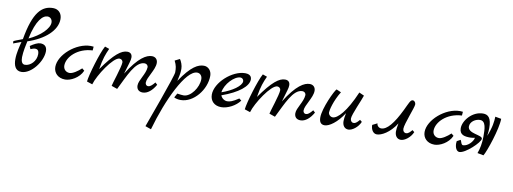

<svg xmlns="http://www.w3.org/2000/svg" viewBox="-75 -1140 5172 1934"><g transform="rotate(10 2511.5 -173.5)"><path d="M140 -314C313 -371 430 -476 430 -592C430 -649 395 -689 338 -689C224 -689 140 -609 92 -328C31 -305 14 -299 1 -292L2 -268L83 -298C71 -249 52 -181 52 -116C52 -56 70 0 133 0C235 0 342 -144 342 -248C342 -299 312 -317 273 -317C247 -317 209 -298 172 -272L184 -242C204 -249 215 -255 232 -255C254 -255 270 -243 270 -204C270 -135 213 -77 156 -77C125 -77 115 -108 115 -148C116 -205 133 -281 140 -314ZM146 -344C187 -538 250 -596 298 -596C326 -596 347 -574 347 -542C347 -481 263 -397 146 -344Z M732 -142C695 -107 645 -74 614 -74C576 -74 549 -101 549 -139C549 -226 650 -331 804 -338L807 -377C797 -378 787 -379 777 -379C628 -379 462 -234 462 -110C462 -49 507 -1 581 -1C635 -1 722 -43 756 -122Z M1483 -130C1453 -94 1435 -80 1415 -80C1399 -80 1387 -94 1387 -112C1387 -166 1462 -254 1462 -325C1462 -361 1439 -385 1403 -385C1348 -385 1268 -343 1156 -163C1190 -281 1201 -304 1201 -335C1201 -368 1183 -386 1150 -386C1091 -386 1021 -335 901 -164C919 -277 938 -322 965 -382L920 -398C880 -329 808 -88 802 -20L859 -1C886 -97 1021 -304 1085 -304C1105 -304 1120 -289 1120 -271C1120 -224 1055 -37 1054 -20L1114 1C1186 -142 1247 -301 1342 -301C1363 -301 1379 -286 1378 -265C1374 -196 1310 -124 1310 -70C1310 -31 1333 -8 1373 -8C1421 -8 1468 -46 1504 -110Z M1935 -381C1878 -381 1807 -349 1697 -184C1716 -268 1716 -276 1716 -312C1716 -345 1700 -385 1685 -406L1635 -381C1659 -333 1661 -307 1661 -265C1661 -225 1476 275 1460 321L1520 342C1608 29 1764 -301 1880 -301C1910 -301 1932 -277 1932 -243C1932 -157 1857 -51 1784 -51C1764 -51 1749 -54 1719 -58L1695 -15C1710 -6 1737 0 1763 0C1895 0 2015 -150 2015 -291C2015 -343 1980 -381 1935 -381Z M2343 -118C2280 -76 2253 -69 2226 -69C2201 -69 2171 -86 2159 -118C2328 -178 2424 -256 2424 -327C2424 -372 2382 -379 2358 -379C2225 -379 2063 -232 2063 -109C2063 -43 2108 0 2177 0C2244 0 2325 -43 2366 -100ZM2154 -148C2165 -234 2256 -328 2318 -328C2336 -328 2351 -313 2351 -295C2351 -247 2259 -184 2154 -148Z M3097 -130C3067 -94 3049 -80 3029 -80C3013 -80 3001 -94 3001 -112C3001 -166 3076 -254 3076 -325C3076 -361 3053 -385 3017 -385C2962 -385 2882 -343 2770 -163C2804 -281 2815 -304 2815 -335C2815 -368 2797 -386 2764 -386C2705 -386 2635 -335 2515 -164C2533 -277 2552 -322 2579 -382L2534 -398C2494 -329 2422 -88 2416 -20L2473 -1C2500 -97 2635 -304 2699 -304C2719 -304 2734 -289 2734 -271C2734 -224 2669 -37 2668 -20L2728 1C2800 -142 2861 -301 2956 -301C2977 -301 2993 -286 2992 -265C2988 -196 2924 -124 2924 -70C2924 -31 2947 -8 2987 -8C3035 -8 3082 -46 3118 -110Z M3578 -117C3560 -97 3544 -75 3518 -75C3499 -75 3485 -91 3485 -115C3485 -157 3562 -322 3574 -364L3523 -387C3434 -178 3350 -94 3302 -94C3278 -94 3257 -114 3257 -138C3257 -160 3278 -256 3340 -357L3292 -378C3271 -361 3179 -166 3179 -72C3179 -25 3197 -1 3235 -1C3281 -1 3361 -55 3427 -159C3419 -121 3416 -93 3416 -76C3416 -30 3440 0 3478 0C3517 0 3575 -42 3599 -100Z M3707 -88C3707 -41 3731 -2 3769 -2C3815 -2 3899 -45 3965 -149C3957 -111 3954 -83 3954 -66C3954 -20 3978 10 4016 10C4055 10 4113 -32 4137 -90L4116 -107C4098 -87 4082 -65 4056 -65C4037 -65 4023 -81 4023 -105C4023 -156 4098 -334 4098 -366C4098 -386 4084 -403 4067 -403C4043 -403 4032 -367 3996 -293C3924 -145 3861 -69 3802 -69C3778 -69 3757 -89 3757 -113Z M4509 -142C4472 -107 4422 -74 4391 -74C4353 -74 4326 -101 4326 -139C4326 -226 4427 -331 4581 -338L4584 -377C4574 -378 4564 -379 4554 -379C4405 -379 4239 -234 4239 -110C4239 -49 4284 -1 4358 -1C4412 -1 4499 -43 4533 -122Z M4574 -75C4573 -67 4572 -60 4572 -52C4572 -10 4589 28 4619 28C4680 28 4819 -104 4819 -142C4819 -183 4667 -167 4669 -244C4671 -294 4724 -326 4769 -326C4830 -326 4831 -243 4831 -167C4831 -100 4819 -40 4801 7L4864 19C4892 -25 4976 -271 4976 -374L4914 -385C4913 -337 4905 -271 4867 -181C4871 -211 4874 -238 4874 -260C4874 -365 4840 -395 4788 -395C4677 -395 4591 -288 4591 -211C4591 -140 4648 -134 4701 -134C4717 -134 4733 -137 4749 -140C4741 -98 4693 -48 4645 -45C4623 -44 4621 -82 4611 -95Z"/></g></svg>

Font: Marck Script
Style: Regular
Weight: 400
Designer: Denis Masharov, Marck Fogel
Foundry: Denis Masharov
Version: Version 1.002